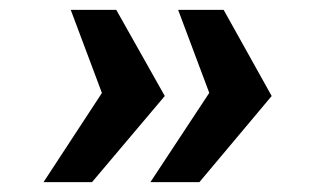

<svg xmlns="http://www.w3.org/2000/svg" viewBox="-20 -531 640 388"><path d="M215 -511 313 -337 166 -163H68L216 -389L210 -279L123 -511ZM432 -511 529 -337 383 -163H284L433 -389L427 -279L340 -511Z"/></svg>

Font: Chivo Mono SemiBold
Style: Italic
Weight: 600
Italic angle: -8.05°
Monospace: yes
Version: Version 1.008